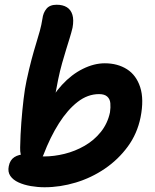

<svg xmlns="http://www.w3.org/2000/svg" viewBox="-20 -780 653 810"><path d="M168 10Q139 10 110 5Q81 0 58 -10.5Q35 -21 23.5 -38Q12 -55 17 -79Q22 -105 40.5 -117Q59 -129 87 -129Q103 -129 124 -124.5Q145 -120 166 -120Q208 -120 252.5 -131Q297 -142 337 -165Q377 -188 405.5 -223.5Q434 -259 444 -306Q447 -327 445.5 -344.5Q444 -362 432.5 -372.5Q421 -383 398 -383Q350 -383 307.5 -350Q265 -317 228.5 -259.5Q192 -202 163 -126Q154 -106 141.5 -96Q129 -86 113 -86Q91 -86 77.5 -105Q64 -124 65 -158Q66 -211 70 -263.5Q74 -316 79.5 -362Q85 -408 92 -440Q103 -491 113 -528.5Q123 -566 132 -595Q141 -624 148 -649.5Q155 -675 159 -701Q162 -726 176 -743Q190 -760 219 -760Q245 -760 262 -749.5Q279 -739 285.5 -717.5Q292 -696 286 -663Q281 -642 274 -619.5Q267 -597 259 -571Q251 -545 242 -513.5Q233 -482 225 -443Q217 -404 210.5 -367Q204 -330 199 -282L173 -319Q201 -378 241.5 -422Q282 -466 329.5 -489.5Q377 -513 422 -513Q476 -513 515.5 -488Q555 -463 571.5 -412Q588 -361 573 -285Q559 -216 519 -161.5Q479 -107 422.5 -68.5Q366 -30 300 -10Q234 10 168 10Z"/></svg>

Font: Shantell Sans SemiBold
Style: Italic
Weight: 600
Italic angle: -11°
Designer: Stephen Nixon, Anya Danilova, Shantell Martin
Foundry: Arrow Type
Version: Version 1.011;[c5ecc13dd]